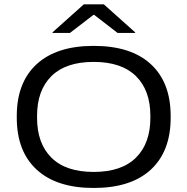

<svg xmlns="http://www.w3.org/2000/svg" viewBox="-20 -870 882 904"><path d="M421 15Q246.5 15 152.8 -71.2Q59 -157.5 59 -315.5V-324Q59 -482 152.8 -568Q246.5 -654 421 -654Q596.5 -654 690 -568Q783.5 -482 783.5 -324V-315.5Q783.5 -157.5 690 -71.2Q596.5 15 421 15ZM421 -60.5Q552.5 -60.5 620.2 -127.8Q688 -195 688 -315V-324.5Q688 -444.5 620.2 -511.5Q552.5 -578.5 421 -578.5Q289.5 -578.5 222 -511.5Q154.5 -444.5 154.5 -324.5V-315Q154.5 -195 222 -127.8Q289.5 -60.5 421 -60.5ZM374.5 -849.5H469L616.5 -717.5V-715H533.5L423.5 -800H420L309.5 -715H227V-717.5Z"/></svg>

Font: Anek Latin Expanded
Style: Regular
Weight: 400
Width: 7
Designer: Yesha Goshar
Foundry: Ek Type
Version: Version 1.003